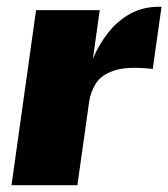

<svg xmlns="http://www.w3.org/2000/svg" viewBox="-20 -547 497 567"><path d="M14 0 86.5 -517H274.5L254.5 -374Q272 -415.5 299.2 -450.2Q326.5 -485 364 -506Q401.5 -527 449.5 -527Q453 -527 455 -527Q457 -527 457 -527L431 -343Q429.5 -343.5 428.5 -343.5Q427.5 -343.5 425 -344Q353.5 -351.5 315.8 -338.2Q278 -325 262.8 -300Q247.5 -275 243.5 -248L208.5 0Z"/></svg>

Font: Public Sans Thin Black
Style: Italic
Weight: 900
Italic angle: -8°
Version: Version 2.001